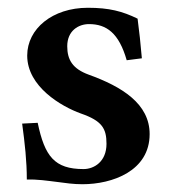

<svg xmlns="http://www.w3.org/2000/svg" viewBox="-20 -464 441 494"><path d="M37 -146C44 -94 49 -50 49 -2C76 -3 101 1 126 4C148 7 169 10 192 10C269 10 365 -24 365 -119C365 -197 294 -241 208 -272C167 -287 153 -310 153 -345C153 -385 182 -402 209 -402C254 -402 286 -379 306 -309L345 -314C342 -350 338 -386 334 -416C295 -435 261 -444 206 -444C115 -444 50 -390 50 -321C50 -241 138 -190 188 -172C243 -153 254 -133 254 -94C254 -48 222 -29 195 -29C120 -29 95 -62 77 -148Z"/></svg>

Font: Libertinus Serif Semibold
Style: Regular
Weight: 600
Designer: Philipp H. Poll, Khaled Hosny
Foundry: Caleb Maclennan
Version: Version 7.050;RELEASE